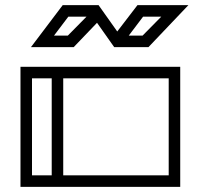

<svg xmlns="http://www.w3.org/2000/svg" viewBox="-20 -730 782 750"><path d="M684 0H60V-469H684ZM639 -424H227V-45H639ZM182 -424H105V-45H182ZM560 -546H426L359 -641L268 -546H101L225 -710H365L438 -607L517 -710H716ZM610 -665H539L483 -591H537ZM318 -665H247L191 -591H245Z"/></svg>

Font: Geostar
Style: Regular
Weight: 400
Designer: Joe Prince
Foundry: Joe Prince
Version: Version 1.002